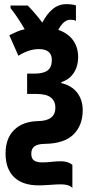

<svg xmlns="http://www.w3.org/2000/svg" viewBox="-20 -687 452 926"><path d="M300.8 -667Q326.7 -667 346.2 -661.1V-585.9Q340.8 -589.8 334 -590.8Q327.1 -591.8 318.8 -591.8Q287.1 -591.8 261.2 -543Q308.6 -526.4 332.8 -492.4Q356.9 -458.5 356.9 -411.1Q356.9 -367.7 335.7 -335.4Q314.5 -303.2 275.9 -291V-286.1Q325.2 -274.9 352.1 -240.2Q378.9 -205.6 378.9 -155.8Q378.9 -82.5 334.5 -38.6Q290 5.4 196.8 6.8Q161.1 7.3 146 19Q130.9 30.8 130.9 54.2Q130.9 78.1 144.5 87.2Q158.2 96.2 182.1 96.2Q207.5 96.2 229.2 93.5Q251 90.8 273.9 90.8Q308.1 90.8 329.1 107.9V219.2Q313.5 202.1 273.9 202.1Q252.4 202.1 220.5 204.6Q188.5 207 166 207Q89.4 207 48.1 167.5Q6.8 127.9 6.8 53.2Q6.8 -19.5 48.3 -60.5Q89.8 -101.6 165 -103Q247.1 -104.5 247.1 -168Q247.1 -198.7 225.6 -216.3Q204.1 -233.9 155.8 -233.9H110.8V-332H147.9Q189.5 -332 209.7 -347.4Q230 -362.8 230 -397.9Q230 -450.2 167 -450.2Q119.6 -450.2 68.8 -418L24.9 -517.1Q44.4 -526.9 62.7 -534.7Q81.1 -542.5 99.1 -545.9Q84 -572.3 66.9 -598.1Q49.8 -624 30.8 -647.9V-660.2H113.8Q128.9 -645 146.7 -624.5Q164.6 -604 184.1 -578.1Q205.6 -619.1 233.9 -643.1Q262.2 -667 300.8 -667Z"/></svg>

Font: Open Sans Condensed
Style: Bold
Weight: 700
Width: 3
Designer: Monotype Design Team
Foundry: Monotype Imaging Inc.
Version: Version 3.003; ttfautohint (v1.8.4)